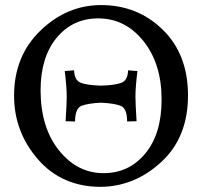

<svg xmlns="http://www.w3.org/2000/svg" viewBox="-20 -723 822 753"><path d="M375.5 9.8Q222.7 9.8 128.9 -98.1Q35.2 -206.1 35.2 -347.7Q35.2 -503.4 138.9 -603.3Q242.7 -703.1 376.5 -703.1Q519.5 -703.1 618.4 -606.4Q717.3 -509.8 717.3 -348.6Q717.3 -184.6 613 -88.1Q508.8 8.3 375.5 9.8ZM386.2 -43.9Q486.3 -43.9 550 -121.3Q613.8 -198.7 613.8 -332.5Q613.8 -473.1 542.5 -562Q471.2 -650.9 365.2 -650.9Q265.1 -650.9 202.1 -574.7Q139.2 -498.5 139.2 -369.1Q139.2 -223.6 210.9 -133.8Q282.7 -43.9 386.2 -43.9ZM478.5 -246.6Q478.5 -298.3 452.9 -308.1Q427.2 -317.9 376 -320.3Q325.7 -317.9 300 -308.1Q274.4 -298.3 274.4 -246.6L237.3 -247.6Q241.7 -319.3 241.7 -343.3Q241.7 -381.8 233.9 -444.3L270.5 -447.3Q272 -407.7 297.1 -398.2Q322.3 -388.7 376 -387.2Q430.7 -388.7 455.8 -398.2Q481 -407.7 482.4 -447.3L519 -444.3Q511.2 -381.8 511.2 -343.3Q511.2 -319.3 515.6 -247.6Z"/></svg>

Font: Almanac
Style: Regular
Weight: 400
Designer: Eden's Almanac
Version: Version 3.501;March 28, 2021;FontCreator 13.0.0.2683 64-bit